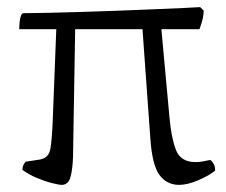

<svg xmlns="http://www.w3.org/2000/svg" viewBox="-20 -519 634 539"><path d="M153 0Q146 0 126 -5Q106 -10 83.5 -19.5Q61 -29 43 -42Q43 -50 46 -56Q49 -62 52 -65L91 -71Q117 -75 121.5 -101.5Q126 -128 128 -180L138 -437H34Q34 -455 37 -468.5Q40 -482 46 -482Q72 -482 114.5 -483Q157 -484 208.5 -485.5Q260 -487 312.5 -489Q365 -491 412 -493Q459 -495 493.5 -496.5Q528 -498 542 -499L552 -489Q551 -475 549 -466Q547 -457 540 -437H433L456 -187Q461 -132 474 -98Q487 -64 529 -64Q540 -64 550.5 -66Q561 -68 570 -70Q575 -67 579.5 -59.5Q584 -52 584 -40Q567 -26 536.5 -13Q506 0 483 0Q448 0 427.5 -28Q407 -56 402 -131L380 -437H191L185 -79Q184 -45 178 -22.5Q172 0 153 0Z"/></svg>

Font: Texturina Thin
Style: Regular
Weight: 100
Designer: Guillermo Torres Carreño
Foundry: Omnibus-Type
Version: Version 1.002; ttfautohint (v1.8.3)